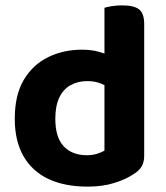

<svg xmlns="http://www.w3.org/2000/svg" viewBox="-20 -680 617 715"><path d="M369 -119V-420H517V-100Q517 -76 507 -59.5Q497 -43 475 -30Q448 -12 405 1.5Q362 15 306 15Q222 15 161.5 -13Q101 -41 68 -97.5Q35 -154 35 -238Q35 -326 68.5 -382.5Q102 -439 159 -467Q216 -495 285 -495Q321 -495 349 -487Q377 -479 395 -468V-346Q381 -358 358 -368Q335 -378 305 -378Q270 -378 243 -363Q216 -348 201 -317Q186 -286 186 -238Q186 -168 217.5 -135Q249 -102 303 -102Q325 -102 342 -107.5Q359 -113 369 -119ZM517 -391 369 -390V-651Q378 -654 396 -657Q414 -660 435 -660Q479 -660 498 -645Q517 -630 517 -590Z"/></svg>

Font: Baloo Bhaijaan 2
Style: Bold
Weight: 700
Designer: Sanskriti Dholi, Noopur Datye and Ek Type
Foundry: Ek Type
Version: Version 1.701